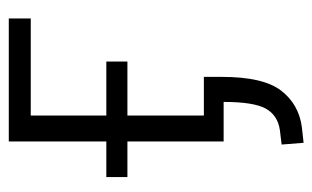

<svg xmlns="http://www.w3.org/2000/svg" viewBox="-157 -372 711 437"><g transform="rotate(-90 198.5 -153.5)"><path d="M92 182 88 132 121 128Q155 123 170 95.5Q185 68 185 0H95V-219H14V-267H95V-489H375V-439H154V-267H277V-219H154V-45H242V-4Q242 90 211 130.5Q180 171 128 178Z"/></g></svg>

Font: Nunito Sans 10pt Condensed Light
Style: Regular
Weight: 300
Width: 3
Designer: Vernon Adams
Foundry: Vernon Adams
Version: Version 3.101;gftools[0.9.27]